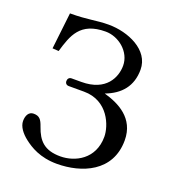

<svg xmlns="http://www.w3.org/2000/svg" viewBox="-124 -756 790 866"><g transform="rotate(20 271.0 -323.0)"><path d="M248 -25C172 -25 140 -59 119 -120C108 -152 98 -165 70 -165C47 -165 36 -144 36 -118C36 -91 57 -64 84 -43C115 -19 164 12 245 12C363 12 497 -41 497 -192C497 -299 411 -340 340 -360C412 -387 455 -437 455 -516C455 -611 344 -658 251 -658C191 -658 156 -646 69 -646L49 -471L79 -469C103 -550 126 -624 249 -624C311 -624 375 -573 375 -506C375 -451 342 -373 223 -373H176C165 -373 158 -365 158 -354C158 -343 165 -336 176 -336H249C366 -336 405 -227 405 -176C405 -68 318 -25 248 -25Z"/></g></svg>

Font: Linux Libertine O C
Style: Regular
Weight: 400
Designer: Philipp H. Poll
Foundry: Philipp H. Poll
Version: Version 4.0.3